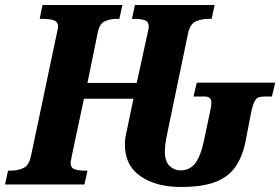

<svg xmlns="http://www.w3.org/2000/svg" viewBox="-41 -734 1115 764"><path d="M679 10Q579 10 517 -33.5Q455 -77 456 -161Q456 -174 458 -187Q460 -200 465 -221L490 -341H293L246 -120Q244 -107 242 -99Q240 -91 240 -87Q240 -66 256 -60.5Q272 -55 296 -55H307L295 0H-21L-9 -55H2Q29 -55 51.5 -65Q74 -75 82 -112L183 -591Q186 -607 188 -615Q190 -623 190 -627Q190 -648 172.5 -653.5Q155 -659 128 -659H117L128 -714H446L434 -659H423Q397 -659 375.5 -649Q354 -639 347 -600L307 -404H503L545 -596Q547 -607 549 -615Q551 -623 551 -627Q551 -648 535 -653.5Q519 -659 495 -659H484L496 -714H813L801 -659H790Q762 -659 738.5 -649Q715 -639 707 -600L626 -210Q619 -178 617 -160Q615 -142 615 -130Q615 -92 633.5 -74Q652 -56 678 -56Q713 -56 735 -83.5Q757 -111 770 -172L794 -285Q796 -295 798 -306.5Q800 -318 800 -327Q800 -350 773 -350H729L742 -405H1054L1041 -350H1014Q1000 -350 990 -347.5Q980 -345 972.5 -331.5Q965 -318 958 -285L935 -166Q922 -106 893.5 -67Q865 -28 813.5 -9Q762 10 679 10Z"/></svg>

Font: Noto Serif Condensed ExtraBold
Style: Italic
Weight: 800
Width: 3
Italic angle: -12°
Designer: Monotype Design Team
Foundry: Monotype Imaging Inc.
Version: Version 2.014; ttfautohint (v1.8.4.7-5d5b)